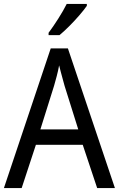

<svg xmlns="http://www.w3.org/2000/svg" viewBox="-20 -1015 610 984"><path d="M478 -51 404 -273H164L91 -51H0L240 -767H328L569 -51ZM311 -575Q308 -586 302.5 -606Q297 -626 291.5 -646.5Q286 -667 283 -680Q278 -652 270.5 -624Q263 -596 257 -575L187 -352H381ZM425 -985Q412 -966 387.5 -937.5Q363 -909 335 -881Q307 -853 285 -835H229V-847Q253 -879 279 -920Q305 -961 322 -995H425Z"/></svg>

Font: Noto Sans Tamil UI SemiCondensed
Style: Regular
Weight: 400
Width: 4
Designer: Jelle Bosma - Monotype Design Team
Foundry: Monotype Imaging Inc.
Version: Version 2.004; ttfautohint (v1.8.4.7-5d5b)